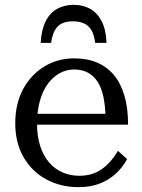

<svg xmlns="http://www.w3.org/2000/svg" viewBox="-20 -763 586 793"><path d="M284 -743Q246 -743 216 -726.5Q186 -710 168.5 -675Q151 -640 148 -586H191Q196 -619 207 -638.5Q218 -658 236.5 -666.5Q255 -675 281 -675Q307 -675 326.5 -666.5Q346 -658 357.5 -638.5Q369 -619 373 -586H420Q418 -640 400 -675Q382 -710 352.5 -726.5Q323 -743 284 -743ZM133 -252Q133 -200 146 -160Q159 -120 182.5 -92.5Q206 -65 238 -51Q270 -37 308 -37Q349 -37 379 -52Q409 -67 430.5 -90.5Q452 -114 467 -140L505 -106Q487 -72 458 -45.5Q429 -19 391 -4.5Q353 10 304 10Q231 10 171.5 -22Q112 -54 77.5 -113.5Q43 -173 43 -254Q43 -334 75 -394Q107 -454 162.5 -488Q218 -522 286 -522Q340 -522 381 -504.5Q422 -487 450.5 -453Q479 -419 494 -367.5Q509 -316 509 -248H111V-293H444L416 -276Q415 -326 407 -363.5Q399 -401 383 -425.5Q367 -450 343 -463Q319 -476 286 -476Q254 -476 226 -460.5Q198 -445 177 -416Q156 -387 144.5 -345.5Q133 -304 133 -252Z"/></svg>

Font: Roboto Serif 72pt
Style: Regular
Weight: 400
Designer: Greg Gazdowicz
Foundry: Commercial Type
Version: Version 1.008